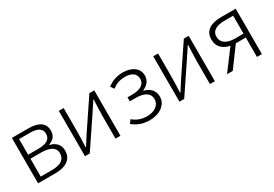

<svg xmlns="http://www.w3.org/2000/svg" viewBox="22 -1245 2788 1956"><g transform="rotate(-30 1416.5 -267.0)"><path d="M100 0H302C426 0 506 -48 506 -152C506 -231 452 -268 394 -281V-285C445 -301 482 -336 482 -400C482 -494 410 -534 294 -534H100ZM158 -303V-487H285C382 -487 423 -455 423 -396C423 -339 382 -303 277 -303ZM158 -46V-256H283C390 -256 447 -220 447 -155C447 -84 395 -46 291 -46Z M652 0H708L938 -342C960 -375 992 -424 1014 -457H1018C1015 -387 1011 -315 1011 -256V0H1069V-534H1012L782 -192C761 -159 729 -110 708 -76H703C706 -147 709 -219 709 -277V-534H652Z M1412 13C1524 13 1617 -50 1617 -145C1617 -223 1564 -265 1502 -280V-285C1558 -308 1592 -351 1592 -407C1592 -500 1509 -547 1411 -547C1331 -547 1275 -521 1228 -486L1255 -445C1299 -477 1340 -497 1409 -497C1481 -497 1534 -467 1534 -402C1534 -342 1484 -303 1382 -303H1327V-256H1396C1498 -256 1557 -220 1557 -149C1557 -79 1490 -36 1409 -36C1347 -36 1293 -51 1242 -95L1213 -56C1273 -5 1338 13 1412 13Z M1763 0H1819L2049 -342C2071 -375 2103 -424 2125 -457H2129C2126 -387 2122 -315 2122 -256V0H2180V-534H2123L1893 -192C1872 -159 1840 -110 1819 -76H1814C1817 -147 1820 -219 1820 -277V-534H1763Z M2576 -274C2480 -274 2420 -311 2420 -383C2420 -455 2480 -485 2576 -485H2675V-274ZM2323 0H2390L2558 -228H2559H2675V0H2733V-534H2563C2446 -534 2361 -494 2361 -384C2361 -295 2421 -249 2498 -234Z"/></g></svg>

Font: Noto Sans HK Light
Style: Regular
Weight: 300
Designer: Ryoko NISHIZUKA 西塚涼子 (kana, bopomofo & ideographs); Paul D. Hunt (Latin, Greek & Cyrillic); Sandoll Communications 산돌커뮤니
Foundry: Adobe
Version: Version 2.004;hotconv 1.0.118;makeotfexe 2.5.65603